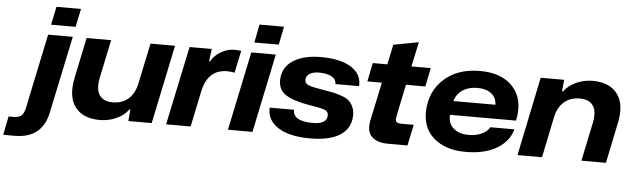

<svg xmlns="http://www.w3.org/2000/svg" viewBox="-202 -932 4309 1302"><g transform="rotate(5 1953.0 -281.0)"><path d="M109 -605 135 -729H302L276 -605ZM-149 167 -124 40H-89Q-53 40 -35.5 23.5Q-18 7 -11 -30L95 -536H263L152 -9Q115 167 -71 167Z M494 10Q380 10 326.5 -59.5Q273 -129 299 -258L357 -536H524L469 -274Q454 -195 481 -156Q508 -117 570 -117Q636 -117 678 -154.5Q720 -192 734 -260L792 -536H959L847 0H688L695 -79H689Q658 -37 605.5 -13.5Q553 10 494 10Z M945 0 1058 -536H1209L1198 -451H1204Q1228 -493 1271.5 -518.5Q1315 -544 1365 -544Q1376 -544 1409 -541L1377 -389Q1355 -395 1324 -395Q1199 -393 1165 -254L1112 0Z M1493 -605 1517 -729H1684L1659 -605ZM1366 0 1478 -536H1645L1533 0Z M1924 10Q1783 10 1706.5 -40Q1630 -90 1635 -174H1801Q1798 -96 1935 -96Q2029 -96 2032 -154Q2033 -182 2006.5 -192.5Q1980 -203 1894 -216Q1793 -233 1740 -266.5Q1687 -300 1689 -370Q1692 -454 1763 -500Q1834 -546 1953 -546Q2086 -546 2159 -499Q2232 -452 2226 -372H2065Q2065 -405 2033.5 -422.5Q2002 -440 1948 -440Q1908 -440 1884.5 -425.5Q1861 -411 1860 -385Q1859 -359 1883.5 -348.5Q1908 -338 1988 -325Q2030 -318 2053 -313.5Q2076 -309 2110 -297.5Q2144 -286 2161.5 -271Q2179 -256 2191.5 -230Q2204 -204 2203 -169Q2201 -83 2131 -36.5Q2061 10 1924 10Z M2456 0Q2381 0 2344 -36.5Q2307 -73 2323 -149L2378 -409H2279L2305 -536H2404L2433 -672L2604 -704L2568 -536H2700L2674 -409H2542L2496 -188Q2491 -162 2500 -152.5Q2509 -143 2534 -143H2618L2588 0Z M2978 9Q2846 8 2767.5 -60Q2689 -128 2693 -244Q2698 -379 2790.5 -462.5Q2883 -546 3035 -546Q3186 -546 3261.5 -460.5Q3337 -375 3307 -232H2858Q2852 -176 2889.5 -142Q2927 -108 2992 -107Q3044 -107 3082.5 -124.5Q3121 -142 3137 -172H3301Q3278 -87 3192.5 -38Q3107 11 2978 9ZM2872 -327H3158Q3157 -376 3121.5 -403Q3086 -430 3027 -430Q2968 -430 2927 -403Q2886 -376 2872 -327Z M3337 0 3448 -536H3608L3600 -457H3607Q3637 -498 3690 -522Q3743 -546 3801 -546Q3915 -546 3969 -476.5Q4023 -407 3997 -279L3939 0H3772L3827 -262Q3843 -341 3815.5 -380Q3788 -419 3726 -419Q3660 -419 3617.5 -381.5Q3575 -344 3561 -276L3504 0Z"/></g></svg>

Font: Mona Sans Expanded
Style: Bold Italic
Weight: 700
Width: 7
Italic angle: -11.7°
Designer: Deni Anggara
Foundry: GitHub
Version: Version 1.001;gftools[0.9.33]